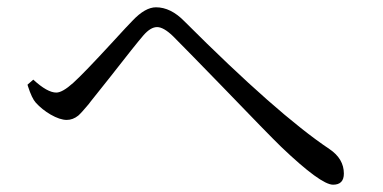

<svg xmlns="http://www.w3.org/2000/svg" viewBox="-20 -594 1040 521"><path d="M883.8 -92.8Q850.6 -92.8 743.2 -195.3Q709 -228.5 582 -360.4Q482.4 -462.9 449.2 -496.1Q423.8 -520.5 406.2 -520.5Q388.7 -520.5 369.1 -498Q349.6 -475.6 276.4 -381.8Q239.3 -335 226.6 -319.3Q224.6 -316.4 220.7 -311.5Q201.2 -288.1 192.4 -280.3Q177.7 -268.6 161.1 -268.6Q142.6 -268.6 117.2 -283.2Q93.8 -296.9 77.1 -315.4Q66.4 -327.1 55.7 -360.4Q54.7 -363.3 54.7 -364.3L70.3 -377.9Q108.4 -342.8 132.8 -342.8Q149.4 -342.8 178.7 -369.1Q207 -394.5 286.1 -480.5Q327.1 -525.4 339.8 -538.1Q374 -574.2 403.3 -574.2Q443.4 -574.2 480.5 -536.1Q732.4 -284.2 874 -189.5Q913.1 -163.1 913.1 -123Q913.1 -92.8 883.8 -92.8Z"/></svg>

Font: Bpmf Zihi Only R
Style: R
Weight: 400
Foundry: But Ko
Version: Version 1.320